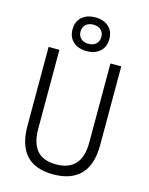

<svg xmlns="http://www.w3.org/2000/svg" viewBox="-136 -1012 858 1107"><g transform="rotate(15 293.0 -459.0)"><path d="M291 9.8Q76.2 9.8 76.2 -222.7V-693.4H140.6V-222.7Q140.6 -137.2 177.2 -93.8Q213.9 -50.3 293 -50.3Q445.3 -50.3 445.3 -222.7V-693.4H509.8V-222.7Q509.8 -106.4 454.1 -48.3Q398.4 9.8 291 9.8ZM293 -726.6Q242.7 -726.6 212.9 -753.9Q183.1 -781.2 183.1 -827.1Q183.1 -873.5 212.9 -900.6Q242.7 -927.7 293 -927.7Q343.8 -927.7 373.3 -900.6Q402.8 -873.5 402.8 -827.1Q402.8 -781.2 373.3 -753.9Q343.8 -726.6 293 -726.6ZM293 -770Q321.8 -770 338.4 -785.6Q355 -801.3 355 -827.1Q355 -853 338.4 -868.7Q321.8 -884.3 293 -884.3Q264.6 -884.3 247.8 -868.7Q231 -853 231 -827.1Q231 -801.3 247.8 -785.6Q264.6 -770 293 -770Z"/></g></svg>

Font: Cascadia Code NF Light
Style: Regular
Weight: 300
Monospace: yes
Designer: Aaron Bell
Foundry: Saja Typeworks
Version: Version 2404.023; ttfautohint (v1.8.4)